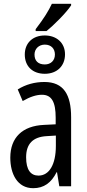

<svg xmlns="http://www.w3.org/2000/svg" viewBox="-20 -977 456 1007"><path d="M353 -957H252C234 -919 212 -883 167 -824V-814H224C258 -841 328 -910 353 -949ZM215 -791C151 -791 110 -751 110 -691C110 -630 150 -590 215 -590C279 -590 321 -631 321 -692C321 -753 276 -791 215 -791ZM215 -743C249 -743 268 -721 268 -691C268 -659 246 -639 215 -639C179 -639 161 -659 161 -691C161 -721 184 -743 215 -743ZM213 -547C162 -547 115 -534 73 -508L99 -447C137 -469 170 -480 200 -480C251 -480 272 -442 272 -360V-325L211 -322C98 -317 34 -256 34 -150C34 -65 71 10 154 10C210 10 249 -18 277 -74H279L291 0H353V-362C353 -480 314 -547 213 -547ZM273 -266V-212C273 -114 238 -56 182 -56C141 -56 117 -86 117 -152C117 -222 152 -259 225 -263Z"/></svg>

Font: Noto Sans UI Condensed
Style: Regular
Weight: 400
Width: 3
Designer: Monotype Design Team
Foundry: Monotype Imaging Inc.
Version: Version 1.901